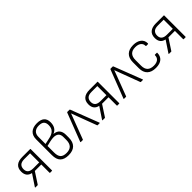

<svg xmlns="http://www.w3.org/2000/svg" viewBox="229 -1844 3005 3005"><g transform="rotate(-45 1731.5 -341.5)"><path d="M50 0Q41 0 45 -8L122 -124Q134 -142 146 -160Q158 -178 170 -196V-197Q66 -219 66 -332Q66 -408 111 -445.5Q156 -483 241 -483H415Q421 -483 421 -477V-7Q421 0 415 0H375Q368 0 368 -7V-189H225L105 -5Q102 0 97 0ZM237 -235H368V-437H241Q177 -437 148 -410Q119 -383 119 -333Q119 -235 237 -235Z M775 12Q680 12 634.5 -34Q589 -80 589 -176V-523Q589 -607 637.5 -651Q686 -695 775 -695Q939 -695 939 -553Q939 -432 842 -393V-392Q908 -386 939 -347.5Q970 -309 970 -245V-183Q970 -87 920.5 -37.5Q871 12 775 12ZM642 -369 755 -394Q817 -408 851.5 -443Q886 -478 886 -542Q886 -597 858.5 -622.5Q831 -648 771 -648Q710 -648 676 -616.5Q642 -585 642 -526ZM777 -36Q917 -36 917 -184V-248Q917 -355 804 -355Q774 -355 730 -346Q686 -337 642 -325V-181Q642 -104 673.5 -70Q705 -36 777 -36Z M1055 0Q1046 0 1049 -8L1229 -475Q1232 -483 1240 -483H1284Q1292 -483 1295 -475L1475 -8Q1479 0 1470 0H1428Q1422 0 1420 -5L1307 -306Q1297 -335 1285.5 -365Q1274 -395 1263 -424H1262Q1251 -394 1240 -364Q1229 -334 1217 -303L1104 -5Q1103 0 1097 0Z M1538 0Q1529 0 1533 -8L1610 -124Q1622 -142 1634 -160Q1646 -178 1658 -196V-197Q1554 -219 1554 -332Q1554 -408 1599 -445.5Q1644 -483 1729 -483H1903Q1909 -483 1909 -477V-7Q1909 0 1903 0H1863Q1856 0 1856 -7V-189H1713L1593 -5Q1590 0 1585 0ZM1725 -235H1856V-437H1729Q1665 -437 1636 -410Q1607 -383 1607 -333Q1607 -235 1725 -235Z M2012 0Q2003 0 2006 -8L2186 -475Q2189 -483 2197 -483H2241Q2249 -483 2252 -475L2432 -8Q2436 0 2427 0H2385Q2379 0 2377 -5L2264 -306Q2254 -335 2242.5 -365Q2231 -395 2220 -424H2219Q2208 -394 2197 -364Q2186 -334 2174 -303L2061 -5Q2060 0 2054 0Z M2707 12Q2612 12 2562.5 -36Q2513 -84 2513 -173V-306Q2513 -398 2562.5 -446.5Q2612 -495 2706 -495Q2790 -495 2839 -456.5Q2888 -418 2888 -353Q2888 -340 2881 -340H2841Q2835 -340 2835 -350Q2835 -395 2800.5 -421.5Q2766 -448 2706 -448Q2566 -448 2566 -301V-178Q2566 -36 2708 -36Q2769 -36 2802 -62.5Q2835 -89 2835 -137Q2835 -147 2841 -147H2881Q2888 -147 2888 -141Q2888 -69 2842 -28.5Q2796 12 2707 12Z M3007 0Q2998 0 3002 -8L3079 -124Q3091 -142 3103 -160Q3115 -178 3127 -196V-197Q3023 -219 3023 -332Q3023 -408 3068 -445.5Q3113 -483 3198 -483H3372Q3378 -483 3378 -477V-7Q3378 0 3372 0H3332Q3325 0 3325 -7V-189H3182L3062 -5Q3059 0 3054 0ZM3194 -235H3325V-437H3198Q3134 -437 3105 -410Q3076 -383 3076 -333Q3076 -235 3194 -235Z"/></g></svg>

Font: Sofia Sans Light
Style: Regular
Weight: 300
Designer: Botio Nikoltchev, Ani Petrova
Foundry: lettersoup
Version: Version 4.100; ttfautohint (v1.8.3)